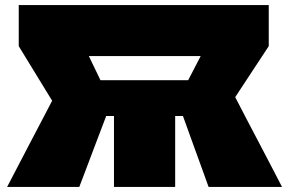

<svg xmlns="http://www.w3.org/2000/svg" viewBox="-20 -733 1134 753"><path d="M8 0Q26 -34 50.2 -81Q74.5 -128 100.5 -177.5Q126.5 -227 148.5 -269L184.5 -338L148 -397.5L53.5 -552V-713H1034V-552Q1009 -514 983.2 -474.8Q957.5 -435.5 932 -397L902.5 -352L945.5 -269Q967.5 -227 993.5 -177.5Q1019.5 -128 1044 -81Q1068.5 -34 1086 0H798Q782.5 -43 768.8 -81Q755 -119 741.5 -156L697.5 -278H667V0H427V-278H396.5L350.5 -157Q336.5 -119.5 321.8 -81Q307 -42.5 291 0ZM374 -418.5H718L767 -513H328.5Z"/></svg>

Font: Commissioner Black
Style: Regular
Weight: 900
Designer: Kostas Bartsokas
Foundry: Kostas Bartsokas
Version: Version 1.000; ttfautohint (v1.8.3)